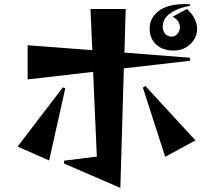

<svg xmlns="http://www.w3.org/2000/svg" viewBox="-20 -853 1040 938"><path d="M909 -825Q851 -815 813 -789Q775 -763 775 -722Q775 -702 787 -688Q799 -674 819 -674Q835 -674 847 -688Q859 -702 859 -720Q859 -734 851 -747.5Q843 -761 823 -771L893 -809Q919 -786 931 -761Q943 -736 943 -713Q943 -669 910 -637.5Q877 -606 829 -606Q774 -606 742.5 -636Q711 -666 711 -714Q711 -764 754 -798.5Q797 -833 886 -833Q891 -833 896.5 -832.5Q902 -832 908 -832ZM293 -54V-68L453 -88L435 -502L115 -465V-632L431 -608L422 -809H594L588 -596L908 -571V-556L585 -519L568 65ZM787 -87 678 -425 690 -433 935 -167ZM66 -137 287 -426 299 -422 220 -69Z"/></svg>

Font: Reggae One
Style: Regular
Weight: 400
Designer: Fontworks Inc.
Foundry: Fontworks Inc.
Version: Version 1.100